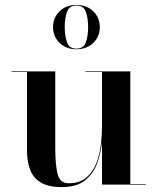

<svg xmlns="http://www.w3.org/2000/svg" viewBox="-20 -750 638 780"><path d="M195.5 -640Q195.5 -678 222 -704Q248.5 -730 290.5 -730Q332.5 -730 359 -704Q385.5 -678 385.5 -640Q385.5 -601.5 359 -575.8Q332.5 -550 290.5 -550Q248.5 -550 222 -575.8Q195.5 -601.5 195.5 -640ZM243 -640Q243 -605 252 -578.8Q261 -552.5 290.5 -552.5Q320 -552.5 329 -578.8Q338 -605 338 -640Q338 -675 329 -701.2Q320 -727.5 290.5 -727.5Q261 -727.5 252 -701.2Q243 -675 243 -640ZM204.5 -460V-147.5Q204.5 -84.5 213.5 -45Q222.5 -5.5 259 -5.5Q304 -5.5 331 -28.8Q358 -52 371.8 -88Q385.5 -124 390 -163.8Q394.5 -203.5 394.5 -237V-457.5H327V-460H509.5V-2.5H572.5V0H394.5V-174Q390 -130 375 -87.8Q360 -45.5 326.2 -17.8Q292.5 10 231.5 10Q174.5 10 143.8 -9.8Q113 -29.5 101.2 -63.5Q89.5 -97.5 89.5 -141V-457.5H26.5V-460Z"/></svg>

Font: Bodoni* 72pt Medium
Style: Regular
Weight: 500
Version: Version 2.3